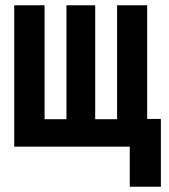

<svg xmlns="http://www.w3.org/2000/svg" viewBox="-20 -556 640 728"><path d="M34 0V-536H149V-104H232V-536H341V-104H424V-536H538V-105H590V152H472V0Z"/></svg>

Font: Geist Mono
Style: Bold
Weight: 700
Monospace: yes
Designer: Basement.studio, Andrés Briganti, Mateo Zaragoza
Foundry: Basement.studio, Vercel, Andrés Briganti, Guido Ferreyra, Mateo Zaragoza
Version: Version 1.500; ttfautohint (v1.8.4.7-5d5b)